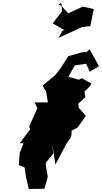

<svg xmlns="http://www.w3.org/2000/svg" viewBox="-20 -1172 683 1286"><path d="M554 -825 532 -822 437 -796 387 -716 350 -669 267 -600 276 -578 288 -562 301 -486H212L230 -447L175 -323L183 -307L112 -213L138 -212L112 -148L106 -67L145 -50L154 14L173 94L277 92L300 13L286 -72L289 -85L336 -142L330 -205L351 -70L425 -209L457 -256L460 -288L457 -295L500 -318L555 -396L508 -449L499 -515L437 -415L552 -522L546 -559L581 -593L592 -613L528 -648L508 -638L438 -658L481 -734L557 -745L581 -691L643 -729L580 -842L557 -821ZM391 -1152 395 -1097 333 -1015 414 -969 400 -968 372 -918 530 -991 585 -997 608 -1111 535 -1128 437 -1083 392 -1131 371 -1143Z"/></svg>

Font: Hussar Lance
Style: Italic
Weight: 700
Foundry: Cannot Into Space Fonts, PlusOne Fonts
Version: Version 2.27